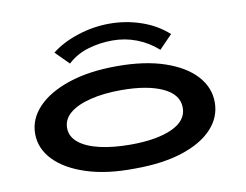

<svg xmlns="http://www.w3.org/2000/svg" viewBox="-75 -786 1151 899"><g transform="rotate(-10 500.0 -336.5)"><path d="M497 8Q364 10 267 -21.5Q170 -53 117.5 -108Q65 -163 65 -233Q65 -303 117.5 -358.5Q170 -414 267 -446.5Q364 -479 497 -479Q630 -479 724.5 -446.5Q819 -414 869 -358.5Q919 -303 919 -233Q919 -163 869 -108.5Q819 -54 724.5 -23Q630 8 497 8ZM497 -106Q621 -106 694 -139Q767 -172 767 -234Q767 -297 694 -331Q621 -365 497 -365Q415 -365 351.5 -349.5Q288 -334 252.5 -305Q217 -276 217 -234Q217 -193 252.5 -164Q288 -135 351.5 -120.5Q415 -106 497 -106ZM283 -529 220 -592Q270 -632 344.5 -656.5Q419 -681 497 -681Q575 -681 647.5 -656Q720 -631 773 -583L711 -519Q666 -559 611.5 -580Q557 -601 497 -601Q437 -601 381 -584.5Q325 -568 283 -529Z"/></g></svg>

Font: Inconsolata UltraExpanded ExtraBold
Style: Regular
Weight: 800
Width: 9
Monospace: yes
Designer: Raph Levien, Cyreal, Brenton Simpson
Foundry: Raph Levien, Cyreal, Google
Version: Version 3.001; ttfautohint (v1.8.2.53-6de2)